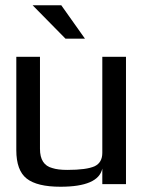

<svg xmlns="http://www.w3.org/2000/svg" viewBox="-20 -700 540 730"><path d="M210 10Q121 10 81.5 -21Q42 -52 42 -129V-484H132V-134Q132 -73 179 -61Q200 -54 236 -54Q309 -54 340 -68Q369 -82 369 -119V-484H459V0H369V-59Q354 10 210 10ZM303 -553H229L104 -680H213Z"/></svg>

Font: Gamestation Display
Style: Regular
Weight: 400
Designer: Jonas Hecksher
Foundry: Jonas Hecksher, Playtypeª, e-types AS
Version: Version 1.003